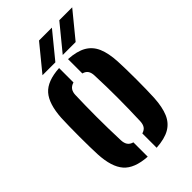

<svg xmlns="http://www.w3.org/2000/svg" viewBox="-235 -855 944 944"><g transform="rotate(-45 236.5 -383.0)"><path d="M40.1 -173.6Q39 -196 38.4 -229Q37.8 -262 37.8 -298.8Q37.8 -335.6 38.4 -369.4Q39 -403.2 40.1 -427.1Q45.7 -519.4 82.6 -561.2Q119.4 -603 205.7 -608.2V-508.1Q186.8 -502.5 178.1 -490Q169.4 -477.5 168.8 -458.3Q167.7 -425 167 -387Q166.4 -348.9 166.3 -308.2Q166.3 -267.5 167.1 -225.7Q167.9 -184 169.5 -142.4Q170.2 -121.9 178.7 -109.3Q187.3 -96.6 205.7 -91.5V8.2Q118.7 2.6 81.8 -40Q44.8 -82.6 40.1 -173.6ZM267.8 8.2V-91.5Q286.2 -96.8 294.3 -109.3Q302.4 -121.9 303 -142Q304.5 -186.8 305.4 -226.1Q306.2 -265.4 306.2 -302.8Q306.3 -340.2 305.5 -378.4Q304.7 -416.7 303 -458.9Q302.4 -478.8 294.3 -491.3Q286.1 -503.7 267.8 -508.5V-608.2Q327 -604.5 361.7 -584.4Q396.3 -564.4 412.9 -525.7Q429.4 -487 432.5 -427.1Q433.6 -403.5 434.4 -370.3Q435.1 -337 435.1 -300.8Q435.1 -264.5 434.4 -231.1Q433.6 -197.6 432.5 -173.6Q429 -112.9 412.5 -74.1Q396 -35.3 361.3 -15.4Q326.6 4.5 267.8 8.2ZM123 -640.9 231.7 -773.7H321.2L212.6 -640.9ZM263.8 -640.9 372.7 -773.7H462.4L353.6 -640.9Z"/></g></svg>

Font: Big Shoulders Stencil Text SC Thin
Style: Regular
Weight: 100
Designer: Patric King
Foundry: XO Type Co
Version: Version 2.001